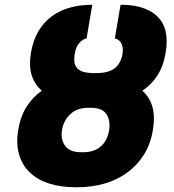

<svg xmlns="http://www.w3.org/2000/svg" viewBox="-20 -780 736 810"><path d="M56.8 -231.5Q66.4 -289.4 92.2 -329.9Q117.9 -370.4 156.6 -397.4Q126.4 -422.9 113.8 -462.4Q101.2 -501.8 110.8 -558.2Q119.7 -610.1 142 -648.1Q164.4 -686.1 198 -710.9Q231.5 -735.8 275 -747.9Q318.5 -759.9 369.3 -759.9L345.2 -617.9Q337.7 -616.5 329.9 -611.9Q322.1 -607.2 315.2 -599.3Q308.2 -591.3 302.9 -580.1Q297.6 -568.9 295.5 -554Q291.9 -532.7 294.2 -517.2Q296.5 -501.8 306.1 -491.7Q315.7 -481.5 332.9 -476.6Q350.1 -471.6 376.4 -471.6H384.9Q437.9 -471.6 464 -492Q490.1 -512.4 497.2 -554Q499.3 -568.9 497.3 -580.1Q495.4 -591.3 490.6 -599.3Q485.8 -607.2 478.9 -611.9Q471.9 -616.5 464.5 -617.9L488.6 -759.9Q509.6 -759.9 530.4 -757.8Q551.1 -755.7 571 -750.2Q590.9 -744.7 609.2 -735.3Q627.5 -725.9 643.1 -711.3Q696 -661.6 679 -558.2Q669.7 -501.8 644.5 -462.4Q619.3 -422.9 580.6 -397.4Q610.8 -370.7 622.7 -330.1Q634.6 -289.4 625 -231.5Q615.1 -171.5 586.3 -126.2Q557.5 -81 515.1 -50.6Q472.7 -20.2 419.4 -5.1Q366.1 9.9 306.8 9.9H296.9Q235.1 9.9 186.3 -6Q137.4 -22 105.5 -52.7Q73.5 -83.5 60.4 -128.6Q47.2 -173.7 56.8 -231.5ZM254.6 -165.1Q274.5 -137.8 321 -137.8H331Q376.8 -137.8 405 -162.1Q433.2 -186.4 440.3 -231.5Q446.7 -271 429 -298.3Q411.6 -325.3 362.2 -325.3H352.3Q304.7 -325.3 276.6 -298.3Q247.9 -270.6 241.5 -231.5Q235.1 -192.1 254.6 -165.1Z"/></svg>

Font: Inter P Black
Style: Italic
Weight: 900
Italic angle: -9.40001°
Designer: Rasmus Andersson
Foundry: rsms
Version: Version 3.018;git-588b23468